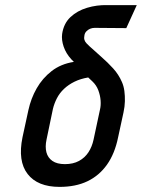

<svg xmlns="http://www.w3.org/2000/svg" viewBox="-20 -721 555 751"><path d="M350 -612 474 -611 515 -701H399Q359 -702 320.5 -690.5Q282 -679 255.5 -654Q229 -629 223 -588Q220 -565 229 -538.5Q238 -512 259 -489L269 -479Q218 -471 182 -443Q146 -415 123.5 -375.5Q101 -336 91 -290L68 -184Q49 -91 88 -40.5Q127 10 213 10Q276 10 322 -12Q368 -34 398.5 -77Q429 -120 442 -184L463 -281Q468 -304 468.5 -325Q469 -346 466.5 -365Q464 -384 457 -400Q444 -430 422.5 -453.5Q401 -477 377 -498Q353 -519 329 -541Q324 -546 318.5 -551.5Q313 -557 310.5 -564.5Q308 -572 310 -581Q311 -591 317.5 -598Q324 -605 332.5 -608.5Q341 -612 350 -612ZM371 -292 346 -175Q340 -147 326 -125.5Q312 -104 289 -91.5Q266 -79 234 -79Q203 -79 185 -91.5Q167 -104 161.5 -125.5Q156 -147 162 -175L187 -295Q192 -316 202.5 -336.5Q213 -357 230.5 -373.5Q248 -390 271.5 -401.5Q295 -413 325 -418L341 -403Q357 -388 364.5 -368Q372 -348 373.5 -328Q375 -308 371 -292Z"/></svg>

Font: Advent Pro SemiBold
Style: Italic
Weight: 600
Italic angle: -12°
Version: Version 3.000